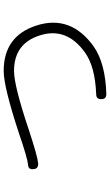

<svg xmlns="http://www.w3.org/2000/svg" viewBox="202 -842 596 1040"><g transform="rotate(-90 500.0 -322.0)"><path d="M511 -44Q483 -44 483 -70Q481 -99 510 -99Q660 -105 736 -160Q875 -260 828 -405Q784 -544 636 -544Q555 -544 317 -464Q175 -417 134 -413Q105 -413 104 -438Q100 -467 128 -468Q166 -472 300 -518Q549 -600 636 -600Q825 -600 882 -422Q941 -237 769 -113Q678 -49 511 -44Z"/></g></svg>

Font: Shin Retro Maru Gothic Regular
Style: Regular
Weight: 400
Designer: Iose
Foundry: Typographish
Version: Version 1.002